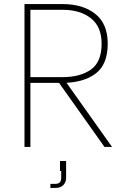

<svg xmlns="http://www.w3.org/2000/svg" viewBox="-20 -720 611 941"><path d="M100 0V-700H287Q387 -700 447.5 -651.5Q508 -603 508 -506Q508 -403 447.5 -358.5Q387 -314 287 -314H114V-342H287Q373 -342 425.5 -379Q478 -416 478 -506Q478 -589 425.5 -630.5Q373 -672 287 -672H116L129 -685V0ZM492 0 260 -327H297L529 0ZM227 201V181H253Q280 181 280 151V118H274V69H304V151Q304 166 297.5 177.5Q291 189 279.5 195Q268 201 253 201Z"/></svg>

Font: SUSE Thin
Style: Regular
Weight: 250
Designer: Rene Bieder
Foundry: SUSE
Version: Version 1.000